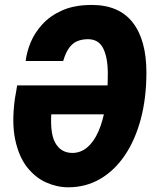

<svg xmlns="http://www.w3.org/2000/svg" viewBox="-20 -762 640 796"><path d="M263 14.5Q216.5 14.5 171.5 -5.5Q126.5 -25.5 92.2 -69Q58 -112.5 43 -183.2Q28 -254 42 -355Q44.5 -368 46.8 -381.5Q49 -395 51 -408L198.5 -364.5L195 -321Q184.5 -215.5 208 -171.8Q231.5 -128 280 -128Q314.5 -128 341.8 -151Q369 -174 388 -217Q407 -260 417 -320.5Q427 -381 427 -456Q427 -523 408 -561.2Q389 -599.5 344.5 -599.5Q321.5 -599.5 302 -592Q282.5 -584.5 267.5 -564.8Q252.5 -545 242 -509H86.5Q90.5 -546 107.2 -586.5Q124 -627 156.5 -662.2Q189 -697.5 239.2 -719.5Q289.5 -741.5 360.5 -741.5Q473.5 -741.5 530.2 -668.8Q587 -596 587 -461.5Q587 -356 563.8 -268.8Q540.5 -181.5 497.5 -118Q454.5 -54.5 395 -20Q335.5 14.5 263 14.5ZM60.5 -288 51 -408H472.5L459 -288Z"/></svg>

Font: Spline Sans Mono
Style: Italic
Weight: 400
Italic angle: -4°
Monospace: yes
Designer: Eben Sorkin, Mirko Velimirovic
Foundry: Sorkin Type
Version: Version 1.004